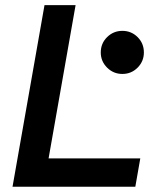

<svg xmlns="http://www.w3.org/2000/svg" viewBox="-20 -713 626 733"><path d="M27.8 0 46.9 -108.4 149.9 -693.4H268.6L165.5 -108.4H515.6L496.6 0ZM447.3 -430.7Q413.1 -430.7 388.9 -454.8Q364.7 -479 364.7 -512.7Q364.7 -547.4 388.9 -571.3Q413.1 -595.2 447.3 -595.2Q481.4 -595.2 505.4 -571.3Q529.3 -547.4 529.3 -512.7Q529.3 -479 505.4 -454.8Q481.4 -430.7 447.3 -430.7Z"/></svg>

Font: CaskaydiaCove NFP SemiBold
Style: Italic
Weight: 600
Italic angle: -10°
Designer: Aaron Bell
Foundry: Saja Typeworks
Version: Version 2111.001; VTT 6.35;Nerd Fonts 3.1.1